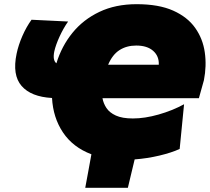

<svg xmlns="http://www.w3.org/2000/svg" viewBox="-20 -749 1004 919"><path d="M388 150Q395.5 110 402.8 70Q410 30 417.5 -10.5Q329 -44 281.5 -115Q234 -186 229 -280Q128.5 -285.5 83.2 -337.8Q38 -390 59.5 -492Q68 -533 87.2 -577Q106.5 -621 131 -654.5L306 -646Q283.5 -614 265.2 -574.2Q247 -534.5 240 -503.5Q231 -460.5 250 -446Q275 -528 326.8 -591.8Q378.5 -655.5 455.8 -692.2Q533 -729 634 -729Q740 -729 808.8 -698.2Q877.5 -667.5 914.2 -615.5Q951 -563.5 960.2 -498.5Q969.5 -433.5 956 -365L932 -279H470.5Q475 -254 489.5 -232Q504 -210 534.5 -196Q565 -182 616 -182Q673 -182 739 -200.8Q805 -219.5 861 -250L840 -36Q800.5 -18 742.5 -4.2Q684.5 9.5 624.5 14Q616.5 48 608.2 82Q600 116 592 150ZM632 -531Q586 -531 552 -509.2Q518 -487.5 497.5 -439H740Q742 -480 713.2 -505.5Q684.5 -531 632 -531Z"/></svg>

Font: Commissioner Black
Style: Italic
Weight: 900
Italic angle: -12°
Designer: Kostas Bartsokas
Foundry: Kostas Bartsokas
Version: Version 1.000; ttfautohint (v1.8.3)